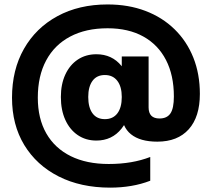

<svg xmlns="http://www.w3.org/2000/svg" viewBox="-20 -707 966 876"><path d="M382.6 -264.5Q382.6 -216.6 402.1 -190Q421.6 -163.4 458.4 -163.4Q495.4 -163.4 515.5 -189.8Q535.6 -216.3 535.6 -264.5Q535.6 -311.6 515.3 -338.2Q495 -364.7 458.4 -364.7Q421.6 -364.7 402.1 -338.2Q382.6 -311.6 382.6 -264.5ZM578 -264.5Q578 -174.7 534.5 -120.2Q491.1 -65.7 419.6 -65.7Q371.4 -65.7 334.8 -90.6Q298.3 -115.5 278 -160.1Q257.7 -204.7 257.7 -264.5Q257.7 -322.9 278 -366.8Q298.3 -410.7 334.8 -435.1Q371.4 -459.5 419.6 -459.5Q491.1 -459.5 534.5 -406Q578 -352.5 578 -264.5ZM658 -449.5V-216.9Q658 -191.9 670.4 -179.1Q682.9 -166.4 707.8 -166.4Q742 -166.4 757.7 -189.7Q773.3 -213 773.3 -266.8Q773.3 -363.6 737.3 -433.3Q701.3 -503.1 633.7 -540.5Q566.1 -578 470.8 -578Q371.5 -578 300.1 -540.1Q228.6 -502.3 190.6 -431.3Q152.5 -360.4 152.5 -261.5Q152.5 -166 191.3 -98.3Q230 -30.7 302.5 5.3Q375 41.2 476.1 41.2Q530.1 41.2 577.5 33.1Q624.9 25 665.5 9.2V117.6Q624 133.6 578.2 141.3Q532.5 149.1 483.1 149.1Q348.1 149.1 247.4 97.9Q146.7 46.7 90.7 -45.4Q34.8 -137.6 34.8 -261.1Q34.8 -388.4 89.3 -484.2Q143.8 -580 242.1 -633.3Q340.4 -686.7 470.8 -686.7Q566 -686.7 643.4 -657.3Q720.8 -627.9 776.5 -573.4Q832.2 -519 862.1 -444.2Q891.9 -369.3 891.9 -278.5Q891.9 -174 841.2 -117.3Q790.5 -60.7 697.8 -60.7Q619.2 -60.7 577.4 -94.6Q535.6 -128.6 535.6 -192.6V-449.5Z"/></svg>

Font: Overused Grotesk Light
Style: Regular
Weight: 300
Designer: RandomMaerks
Version: Version 0.005